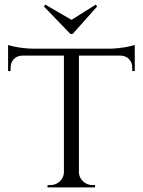

<svg xmlns="http://www.w3.org/2000/svg" viewBox="-20 -812 618 832"><path d="M401 -784 395 -792 290 -726 176 -792 170 -784 285 -665H295ZM322 -597V0H257V-597ZM564 -601V-571H15V-601ZM564 -573V-504H553V-520Q553 -541 539.5 -555.5Q526 -570 503 -571V-573ZM564 -617V-591L452 -601Q472 -601 494.5 -603.5Q517 -606 536 -610Q555 -614 564 -617ZM259 -64V0H186V-10Q187 -10 192.5 -10Q198 -10 198 -10Q222 -10 239 -26Q256 -42 257 -64ZM319 -64H322Q323 -42 340 -26Q357 -10 381 -10Q381 -10 386.5 -10Q392 -10 392 -10V0H319ZM76 -573V-571Q53 -570 39.5 -555.5Q26 -541 26 -520V-504H15V-573ZM15 -617Q24 -614 42.5 -610Q61 -606 84 -603.5Q107 -601 127 -601L15 -591Z"/></svg>

Font: Cinzel
Style: Regular
Weight: 400
Designer: Natanael Gama
Version: Version 2.000